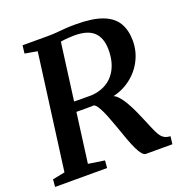

<svg xmlns="http://www.w3.org/2000/svg" viewBox="-134 -870 945 989"><g transform="rotate(-20 339.0 -375.5)"><path d="M1 0 4.5 -40.5 72 -54 156 -687.5 88 -699.5 93 -743H230Q257.5 -743 280.2 -745Q303 -747 328 -749Q353 -751 386 -751Q478 -751 532.2 -730.5Q586.5 -710 610.5 -670.2Q634.5 -630.5 635 -573Q635.5 -512 606.5 -458.8Q577.5 -405.5 525 -371Q472.5 -336.5 402.5 -330L428 -339.5Q446.5 -340.5 464.8 -322Q483 -303.5 499.2 -275.5Q515.5 -247.5 528.2 -219.2Q541 -191 548.5 -172.5Q562.5 -140 572.5 -115.8Q582.5 -91.5 592.5 -75.2Q602.5 -59 615.8 -51Q629 -43 649 -42.5L644 0H499Q488.5 0 477.8 -13Q467 -26 455.5 -50.2Q444 -74.5 431.5 -108.5Q419 -144 406.2 -180Q393.5 -216 381 -247.5Q368.5 -279 356.2 -300.2Q344 -321.5 332.5 -326.5Q329 -326 316 -325.8Q303 -325.5 285.8 -325.5Q268.5 -325.5 251.8 -325.8Q235 -326 224 -326L231 -380.5Q240.5 -380 256.5 -379.8Q272.5 -379.5 289.8 -379.5Q307 -379.5 320.8 -379.5Q334.5 -379.5 339 -379.5Q378 -382 408.8 -396.8Q439.5 -411.5 460.5 -437.2Q481.5 -463 492 -498Q502.5 -533 501.5 -575.5Q500 -637 466.5 -668.2Q433 -699.5 361 -699.5Q351 -699.5 332.2 -698.5Q313.5 -697.5 295 -694.8Q276.5 -692 265.5 -687L289 -724L200.5 -54L289.5 -40.5L286 0Z"/></g></svg>

Font: Merriweather 36pt SemiBold
Style: Italic
Weight: 600
Italic angle: -7.8°
Version: Version 2.101